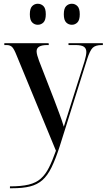

<svg xmlns="http://www.w3.org/2000/svg" viewBox="-20 -766 568 1023"><path d="M33 227Q94 227 133 217.5Q172 208 197 186Q222 164 240.5 127.5Q259 91 278 37L68 -472Q55 -505 44.5 -515.5Q34 -526 15 -526H3V-536H239L240 -526H232Q175 -526 175 -493Q175 -484 178.5 -471Q182 -458 188 -442L270 -231Q286 -188 297.5 -157.5Q309 -127 320 -91Q330 -122 340 -153.5Q350 -185 358 -211L430 -438Q440 -472 440 -489Q440 -508 427 -517Q414 -526 382 -526H345V-536H528V-526H522Q489 -526 474 -511.5Q459 -497 444 -450L298 14Q276 82 254.5 126Q233 170 205.5 194Q178 218 139.5 227.5Q101 237 45 237H33ZM363 -634Q345 -634 332.5 -646.5Q320 -659 320 -690Q320 -721 332.5 -733.5Q345 -746 363 -746Q380 -746 392.5 -733.5Q405 -721 405 -690Q405 -659 392.5 -646.5Q380 -634 363 -634ZM181 -634Q164 -634 151.5 -646.5Q139 -659 139 -690Q139 -721 151.5 -733.5Q164 -746 181 -746Q199 -746 211.5 -733.5Q224 -721 224 -690Q224 -659 211.5 -646.5Q199 -634 181 -634Z"/></svg>

Font: Noto Serif Display SemiCondensed Medium
Style: Regular
Weight: 500
Width: 4
Designer: Monotype Design Team
Foundry: Monotype Imaging Inc.
Version: Version 2.009